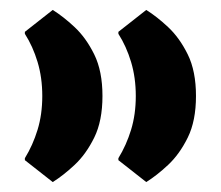

<svg xmlns="http://www.w3.org/2000/svg" viewBox="-20 -388 444 386"><path d="M86 -22 30 -66V-70Q46 -96 55.5 -127Q65 -158 65 -195Q65 -232 55.5 -263.5Q46 -295 30 -320V-324L86 -368Q107 -355 130 -333.5Q153 -312 169.5 -278.5Q186 -245 186 -195Q186 -145 169.5 -111.5Q153 -78 130 -56.5Q107 -35 86 -22ZM274 -22 218 -66V-70Q234 -96 243.5 -127Q253 -158 253 -195Q253 -232 243.5 -263.5Q234 -295 218 -320V-324L274 -368Q295 -355 318 -333.5Q341 -312 357.5 -278.5Q374 -245 374 -195Q374 -145 357.5 -111.5Q341 -78 318 -56.5Q295 -35 274 -22Z"/></svg>

Font: Fustat ExtraBold
Style: Regular
Weight: 800
Designer: Mohamed Gaber, Khaled Hosny, Laura Garcia Mut
Foundry: Kief Type Foundry, Alif Type Foundry, Hard Type Foundry
Version: Version 1.007